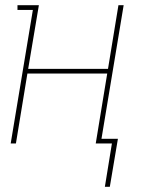

<svg xmlns="http://www.w3.org/2000/svg" viewBox="-20 -550 540 736"><path d="M382 166 409 0H347L391 -268H85L41 0H21L106 -512H47V-530H129L88 -286H394L434 -530H454L369 -18H432L401 166Z"/></svg>

Font: Iosevka Slab Thin
Style: Italic
Weight: 100
Italic angle: -9°
Monospace: yes
Designer: Belleve Invis
Foundry: Belleve Invis
Version: Version 11.1.1; ttfautohint (v1.8.3)